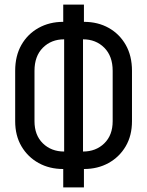

<svg xmlns="http://www.w3.org/2000/svg" viewBox="-20 -790 640 835"><path d="M255 25V-55Q195 -55 148 -81Q101 -107 73.5 -153.5Q46 -200 46 -263V-482Q46 -547 73 -594.5Q100 -642 147.5 -668.5Q195 -695 255 -695V-770H345V-695Q406 -695 453 -668.5Q500 -642 527 -594.5Q554 -547 554 -482V-263Q554 -200 526.5 -153.5Q499 -107 452 -81Q405 -55 345 -55V25ZM259 -131V-619Q203 -619 166.5 -582.5Q130 -546 130 -482V-263Q130 -202 166.5 -166.5Q203 -131 259 -131ZM341 -131Q397 -131 433.5 -166.5Q470 -202 470 -263V-482Q470 -546 433.5 -582.5Q397 -619 341 -619Z"/></svg>

Font: JetBrainsMono NFM
Style: Regular
Weight: 400
Monospace: yes
Designer: Philipp Nurullin, Konstantin Bulenkov
Foundry: JetBrains
Version: Version 2.304; ttfautohint (v1.8.4.7-5d5b);Nerd Fonts 3.3.0